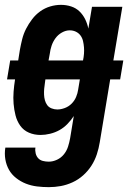

<svg xmlns="http://www.w3.org/2000/svg" viewBox="-32 -548 552 791"><path d="M169 223Q144 223 120 220Q96 217 74.5 208.5Q53 200 34.5 185.5Q16 171 5 151.5Q-6 132 -10 108.5Q-14 85 -10 60H114Q112 72 115 84Q118 96 125.5 104Q133 112 144.5 115Q156 118 169 118Q186 118 203 110Q220 102 231.5 87.5Q243 73 248.5 55.5Q254 38 257 21L272 -70Q261 -53 246 -37.5Q231 -22 213 -12Q195 -2 174.5 3Q154 8 135 8Q109 8 87 -1.5Q65 -11 51.5 -30Q38 -49 32 -72.5Q26 -96 24 -120.5Q22 -145 24 -170.5Q26 -196 30 -221H-3L10 -299H43L50 -343Q54 -365 59.5 -387Q65 -409 75.5 -429.5Q86 -450 100.5 -469Q115 -488 134 -501.5Q153 -515 175 -521.5Q197 -528 219 -528Q241 -528 261 -521.5Q281 -515 295.5 -501Q310 -487 319 -468.5Q328 -450 332 -430L347 -520H472L435 -299H476L463 -221H422L379 38Q375 63 367 87.5Q359 112 345 134Q331 156 311 174Q291 192 267 203Q243 214 218.5 218.5Q194 223 169 223ZM310 -299Q313 -313 314 -326.5Q315 -340 314 -353Q313 -366 310 -379Q307 -392 299.5 -402Q292 -412 280.5 -417.5Q269 -423 255 -423Q239 -423 223 -414Q207 -405 196.5 -390.5Q186 -376 180.5 -359.5Q175 -343 173 -326L168 -299ZM204 -97Q219 -97 235 -103Q251 -109 263 -121Q275 -133 281.5 -148.5Q288 -164 290 -179L297 -221H155L153 -206Q151 -194 150 -182Q149 -170 149.5 -158Q150 -146 153 -135Q156 -124 162.5 -115Q169 -106 180.5 -101.5Q192 -97 204 -97Z"/></svg>

Font: Iosevka Curly Extrabold
Style: Italic
Weight: 800
Italic angle: -9°
Monospace: yes
Designer: Belleve Invis
Foundry: Belleve Invis
Version: Version 22.1.2; ttfautohint (v1.8.4)